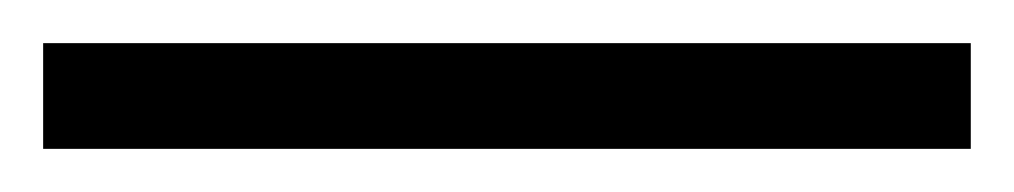

<svg xmlns="http://www.w3.org/2000/svg" viewBox="-24 63 470 89"><path d="M-4 132H426V83H-4Z"/></svg>

Font: Noto Serif Devanagari SemiCondensed Light
Style: Regular
Weight: 300
Width: 4
Designer: Universal Thirst, Indian Type Foundry and the Monotype Design Team
Foundry: Monotype Imaging Inc.
Version: Version 2.004